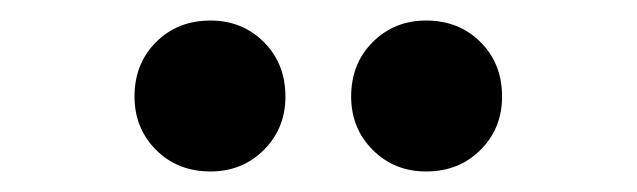

<svg xmlns="http://www.w3.org/2000/svg" viewBox="-20 -739 620 187"><path d="M185 -572Q153 -572 132 -593Q111 -614 111 -645Q111 -677 132 -698Q153 -719 185 -719Q216 -719 237 -698Q258 -677 258 -645Q258 -614 237 -593Q216 -572 185 -572ZM395 -572Q364 -572 343 -593Q322 -614 322 -645Q322 -677 343 -698Q364 -719 395 -719Q427 -719 448 -698Q469 -677 469 -645Q469 -614 448 -593Q427 -572 395 -572Z"/></svg>

Font: Sometype Mono SemiBold
Style: Regular
Weight: 600
Designer: Ryoichi Tsunekawa
Foundry: Dharma Type
Version: Version 1.001